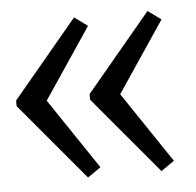

<svg xmlns="http://www.w3.org/2000/svg" viewBox="-38 -480 489 479"><g transform="rotate(-5 206.0 -240.5)"><path d="M164 -40 2 -233V-247L164 -441L197 -417L78 -240L197 -63ZM348 -40 186 -233V-247L348 -441L381 -417L262 -240L381 -63Z"/></g></svg>

Font: Piazzolla
Style: Regular
Weight: 400
Designer: Juan Pablo del Peral
Foundry: Huerta Tipografica
Version: Version 1.330